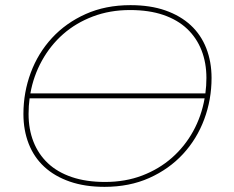

<svg xmlns="http://www.w3.org/2000/svg" viewBox="-20 -723 909 746"><path d="M386 3Q310 3 251 -17.5Q192 -38 152 -75Q112 -112 91.5 -164.5Q71 -217 71 -280Q71 -364 99.5 -440.5Q128 -517 182 -575.5Q236 -634 313 -668.5Q390 -703 487 -703Q564 -703 622.5 -682.5Q681 -662 721 -625Q761 -588 781.5 -535.5Q802 -483 802 -420Q802 -336 773.5 -259.5Q745 -183 691 -124.5Q637 -66 560 -31.5Q483 3 386 3ZM778 -360Q780 -375 781 -390Q782 -405 782 -420Q782 -479 763 -527.5Q744 -576 707 -611Q670 -646 614.5 -665Q559 -684 485 -684Q407 -684 341 -659Q275 -634 225.5 -590.5Q176 -547 143 -487.5Q110 -428 98 -360ZM388 -16Q467 -16 532.5 -41Q598 -66 648 -110Q698 -154 730.5 -213Q763 -272 775 -341H95Q93 -326 92 -311Q91 -296 91 -280Q91 -221 110 -172.5Q129 -124 166 -89Q203 -54 259 -35Q315 -16 388 -16Z"/></svg>

Font: Argentum Sans Thin
Style: Italic
Weight: 100
Italic angle: -11°
Designer: Julieta Ulanovsky (font), Cristiano Sobral (main changes and remaster)
Foundry: Julieta Ulanovsky (font), Cristiano Sobral (main changes and remaster)
Version: Version 2.007;June 15, 2022;FontCreator 14.0.0.2814 64-bit; 